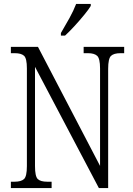

<svg xmlns="http://www.w3.org/2000/svg" viewBox="-20 -951 675 971"><path d="M35 0V-32H53Q87 -32 101.5 -45.5Q116 -59 116 -111V-605Q116 -656 101.5 -669Q87 -682 55 -682H35V-714H172L486 -112V-605Q486 -655 471.5 -668.5Q457 -682 425 -682H403V-714H608V-682H589Q556 -682 541.5 -668.5Q527 -655 527 -603V0H480L157 -613V-111Q157 -59 171 -45.5Q185 -32 219 -32H241V0ZM288 -784Q310 -821 331 -859Q352 -897 365 -931H439V-921Q429 -904 406.5 -876.5Q384 -849 358 -820.5Q332 -792 309 -771H288Z"/></svg>

Font: Noto Serif Tamil Condensed Light
Style: Italic
Weight: 300
Width: 3
Italic angle: -12°
Designer: Indian Type Foundry, Tom Grace, and the Monotype Design Team
Foundry: Monotype Imaging Inc.
Version: Version 2.003; ttfautohint (v1.8.4.7-5d5b)